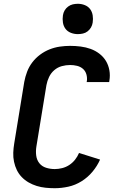

<svg xmlns="http://www.w3.org/2000/svg" viewBox="-20 -985 640 1013"><path d="M269 8Q244 8 220 5.5Q196 3 173.5 -4Q151 -11 131 -22.5Q111 -34 95 -50.5Q79 -67 69 -87.5Q59 -108 54 -131.5Q49 -155 50 -179.5Q51 -204 55 -228L108 -553Q113 -580 123 -606.5Q133 -633 150.5 -656Q168 -679 191.5 -696.5Q215 -714 241.5 -724.5Q268 -735 295.5 -739Q323 -743 350 -743Q378 -743 405.5 -739.5Q433 -736 458 -727Q483 -718 504 -702Q525 -686 538.5 -664Q552 -642 557 -614.5Q562 -587 557 -559Q557 -557 556.5 -555.5Q556 -554 556 -552H437Q437 -553 437.5 -554Q438 -555 438 -555Q441 -574 436 -592Q431 -610 418 -621.5Q405 -633 387 -637.5Q369 -642 350 -642Q328 -642 306 -636Q284 -630 266.5 -615Q249 -600 239 -579Q229 -558 225 -536L172 -212Q168 -188 171 -164.5Q174 -141 187.5 -124Q201 -107 223 -100Q245 -93 269 -93Q288 -93 308 -98Q328 -103 345.5 -114.5Q363 -126 376 -142.5Q389 -159 397 -178L508 -143Q493 -109 468 -79Q443 -49 410 -28.5Q377 -8 340.5 0Q304 8 269 8ZM391 -805Q371 -805 353.5 -812Q336 -819 325.5 -833Q315 -847 312 -866Q309 -885 312 -904Q314 -918 321 -930Q328 -942 339.5 -950.5Q351 -959 364 -962Q377 -965 391 -965Q410 -965 427.5 -958Q445 -951 455.5 -937Q466 -923 469 -904Q472 -885 469 -866Q467 -852 460 -840Q453 -828 442 -819.5Q431 -811 417.5 -808Q404 -805 391 -805Z"/></svg>

Font: Zed Sans Extended
Style: Bold Italic
Weight: 700
Width: 7
Italic angle: -9°
Designer: Belleve Invis
Foundry: Belleve Invis
Version: Version 1.0.0; ttfautohint (v1.8.4)